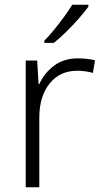

<svg xmlns="http://www.w3.org/2000/svg" viewBox="-20 -786 434 806"><path d="M307 -541Q346 -541 379 -533L370 -480Q338 -489 304 -489Q231 -489 188 -435Q145 -381 145 -292V0H88V-532H136L142 -433H145Q165 -478 206 -509.5Q247 -541 307 -541ZM351 -758Q336 -737 311.5 -709Q287 -681 259 -653.5Q231 -626 206 -606H166V-615Q185 -634 207 -661Q229 -688 249.5 -716Q270 -744 283 -766H351Z"/></svg>

Font: Noto Sans Sinhala Light
Style: Regular
Weight: 300
Designer: Jelle Bosma - Monotype Design Team
Foundry: Monotype Imaging Inc.
Version: Version 2.006; ttfautohint (v1.8.4.7-5d5b)